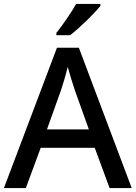

<svg xmlns="http://www.w3.org/2000/svg" viewBox="-20 -961 694 981"><path d="M493 -931V-941H369C344 -896 298 -830 268 -793V-781H338C386 -817 464 -894 493 -931ZM540 0H653L383 -717H271L0 0H112L188 -206H464ZM362 -501 434 -300H220L292 -501C300 -524 316 -578 326 -619C334 -589 355 -522 362 -501Z"/></svg>

Font: Noto Sans Gujarati Medium
Style: Regular
Weight: 500
Designer: Jelle Bosma - Monotype Design Team, Universal Thirst
Foundry: Monotype Imaging Inc.
Version: Version 2.106